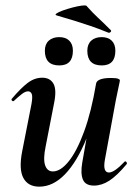

<svg xmlns="http://www.w3.org/2000/svg" viewBox="-20 -686 516 719"><path d="M127 13Q85 13 67.5 -19.5Q50 -52 63 -119L98 -297Q103 -326 98.5 -335Q94 -344 85 -344Q75 -344 62 -334Q49 -324 33 -309Q29 -305 25 -309Q21 -313 25 -317Q57 -355 83 -375Q109 -395 138 -395Q168 -395 180.5 -372Q193 -349 182 -297L151 -138Q141 -90 149 -67Q157 -44 178 -44Q207 -44 237.5 -82Q268 -120 295 -193.5Q322 -267 340 -374L358 -373Q339 -255 304 -168Q269 -81 224 -34Q179 13 127 13ZM332 9Q300 9 290.5 -13.5Q281 -36 288 -77L340 -374Q345 -394 396 -394Q416 -394 422.5 -391Q429 -388 429 -386Q429 -382 424 -360Q419 -338 414 -312L373 -89Q364 -40 388 -40Q398 -40 412.5 -50Q427 -60 446 -80Q449 -84 453 -79.5Q457 -75 454 -71Q418 -28 389.5 -9.5Q361 9 332 9ZM361 -441Q307 -441 307 -496Q307 -520.2 321.5 -533.6Q336 -547 360.5 -547Q385 -547 398.5 -533.6Q412 -520.2 412 -496Q412 -441 361 -441ZM202 -441Q148 -441 148 -496Q148 -520.2 162.5 -533.6Q177.1 -547 202 -547Q226 -547 239.5 -533.6Q253 -520.2 253 -496Q253 -441 202 -441ZM385 -564Q348 -579 318.5 -589Q289 -599 260 -608Q231 -617 193 -628Q184 -630 191.5 -635.5Q199 -641 216 -647Q233 -653 252 -658Q271 -663 286 -665Q301 -667 304 -664Q327 -638 346 -620.5Q365 -603 395 -573Q398 -570 394 -566Q390 -562 385 -564Z"/></svg>

Font: Cormorant Light
Style: Italic
Weight: 300
Italic angle: -10°
Designer: Christian Thalmann (Catharsis Fonts)
Foundry: Catharsis Fonts
Version: Version 4.000